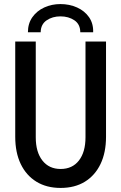

<svg xmlns="http://www.w3.org/2000/svg" viewBox="-20 -926 602 954"><path d="M281.2 7.8Q211.4 7.8 160.9 -23.2Q110.4 -54.2 83 -111.1Q55.7 -168 55.7 -246.6V-719.7H157.7V-243.7Q157.7 -170.4 190.7 -128.4Q223.6 -86.4 281.2 -86.4Q339.4 -86.4 372.1 -128.4Q404.8 -170.4 404.8 -243.7V-719.7H506.8V-246.6Q506.8 -168 479.5 -111.1Q452.1 -54.2 401.9 -23.2Q351.6 7.8 281.2 7.8ZM280.3 -905.8Q325.2 -905.8 362.8 -888.9Q400.4 -872.1 422.4 -840.6Q444.3 -809.1 442.9 -765.6H378.9Q378.9 -805.2 349.9 -825Q320.8 -844.7 280.3 -844.7Q240.7 -844.7 211.7 -825Q182.6 -805.2 182.1 -765.6H118.7Q118.7 -809.1 140.9 -840.6Q163.1 -872.1 200 -888.9Q236.8 -905.8 280.3 -905.8Z"/></svg>

Font: Reddit Mono Medium
Style: Regular
Weight: 500
Monospace: yes
Designer: Stephen Hutchings
Foundry: Reddit
Version: Version 1.014